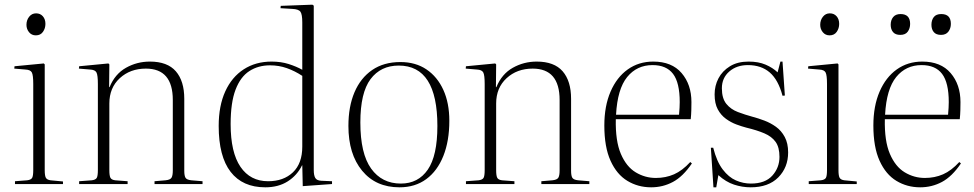

<svg xmlns="http://www.w3.org/2000/svg" viewBox="-20 -786 4161 820"><path d="M133 -635Q115 -635 104 -648.5Q93 -662 93 -680Q93 -700 104.5 -714.5Q116 -729 134 -729Q152 -729 163 -716.5Q174 -704 174 -684Q174 -665 163.5 -650Q153 -635 133 -635ZM44 0V-12L96 -16Q112 -18 117 -26Q122 -34 122 -60V-427Q122 -465 116 -476.5Q110 -488 89 -489L41 -493L42 -503L167 -515L171 -511V-59Q171 -35 176 -26.5Q181 -18 196 -16L249 -11V0Z M318 0V-12L372 -16Q388 -18 393 -26Q398 -34 398 -60V-427Q398 -465 392 -476.5Q386 -488 365 -489L317 -493L318 -503L443 -515L447 -511L446 -414H448Q471 -470 518 -496.5Q565 -523 620 -523Q695 -523 731 -481.5Q767 -440 767 -364V-57Q767 -35 772.5 -26.5Q778 -18 797 -16L845 -12V0H640V-12L687 -16Q707 -18 712.5 -27Q718 -36 718 -58V-359Q718 -493 603 -493Q536 -493 491.5 -452Q447 -411 447 -344V-59Q447 -36 451.5 -27Q456 -18 472 -16L525 -12V0Z M1113 14Q1016 14 965 -52Q914 -118 914 -248Q914 -334 942 -395.5Q970 -457 1021 -490Q1072 -523 1140 -523Q1180 -523 1213 -512.5Q1246 -502 1271 -488V-690Q1271 -725 1263 -736Q1255 -747 1228 -748L1178 -751L1179 -761L1314 -766L1320 -762V-60Q1320 -37 1326.5 -26Q1333 -15 1352 -14L1398 -12V0L1273 9L1271 -80H1270Q1249 -37 1209 -11.5Q1169 14 1113 14ZM1125 -12Q1191 -12 1231 -50Q1271 -88 1271 -160V-462Q1239 -483 1205 -495Q1171 -507 1133 -507Q1083 -507 1045 -482.5Q1007 -458 986 -403Q965 -348 965 -256Q965 -135 1007 -73.5Q1049 -12 1125 -12Z M1686 14Q1585 14 1526.5 -57Q1468 -128 1468 -248Q1468 -331 1494 -392Q1520 -453 1569.5 -487Q1619 -521 1690 -521Q1755 -521 1801.5 -489.5Q1848 -458 1873.5 -402Q1899 -346 1899 -270Q1899 -184 1873.5 -120Q1848 -56 1800.5 -21Q1753 14 1686 14ZM1692 -2Q1766 -2 1807 -61.5Q1848 -121 1848 -248Q1848 -506 1683 -506Q1606 -506 1562.5 -448Q1519 -390 1519 -263Q1519 -130 1565 -66Q1611 -2 1692 -2Z M1970 0V-12L2024 -16Q2040 -18 2045 -26Q2050 -34 2050 -60V-427Q2050 -465 2044 -476.5Q2038 -488 2017 -489L1969 -493L1970 -503L2095 -515L2099 -511L2098 -414H2100Q2123 -470 2170 -496.5Q2217 -523 2272 -523Q2347 -523 2383 -481.5Q2419 -440 2419 -364V-57Q2419 -35 2424.5 -26.5Q2430 -18 2449 -16L2497 -12V0H2292V-12L2339 -16Q2359 -18 2364.5 -27Q2370 -36 2370 -58V-359Q2370 -493 2255 -493Q2188 -493 2143.5 -452Q2099 -411 2099 -344V-59Q2099 -36 2103.5 -27Q2108 -18 2124 -16L2177 -12V0Z M2761 14Q2705 14 2659.5 -13.5Q2614 -41 2587.5 -99.5Q2561 -158 2561 -250Q2561 -333 2587.5 -394.5Q2614 -456 2661 -489.5Q2708 -523 2770 -523Q2849 -523 2891 -474Q2933 -425 2933 -350Q2933 -335 2932.5 -315.5Q2932 -296 2930 -277H2610Q2608 -184 2631.5 -129Q2655 -74 2695 -50Q2735 -26 2781 -26Q2823 -26 2858.5 -41.5Q2894 -57 2928 -94L2935 -88Q2897 -32 2854 -9Q2811 14 2761 14ZM2611 -296H2880Q2883 -328 2883 -350Q2883 -433 2854.5 -470.5Q2826 -508 2767 -508Q2700 -508 2658.5 -457Q2617 -406 2611 -296Z M3027 14 3016 -155H3026Q3041 -96 3066.5 -62.5Q3092 -29 3123 -15.5Q3154 -2 3187 -2Q3248 -2 3278.5 -36Q3309 -70 3309 -116Q3309 -157 3292.5 -180Q3276 -203 3244.5 -216.5Q3213 -230 3167 -241Q3148 -246 3125 -254.5Q3102 -263 3080.5 -278.5Q3059 -294 3045.5 -319Q3032 -344 3032 -383Q3032 -420 3048.5 -451.5Q3065 -483 3097.5 -503Q3130 -523 3177 -523Q3219 -523 3249.5 -510Q3280 -497 3301 -477L3313 -523H3322L3332 -378L3322 -377Q3304 -445 3267.5 -476.5Q3231 -508 3174 -508Q3126 -508 3094.5 -480.5Q3063 -453 3063 -409Q3063 -366 3082 -342.5Q3101 -319 3131.5 -307.5Q3162 -296 3195 -287Q3218 -281 3244.5 -271Q3271 -261 3294 -244.5Q3317 -228 3331.5 -201Q3346 -174 3346 -135Q3346 -71 3304 -28.5Q3262 14 3186 14Q3150 14 3115 2.5Q3080 -9 3048 -38L3039 14Z M3523 -635Q3505 -635 3494 -648.5Q3483 -662 3483 -680Q3483 -700 3494.5 -714.5Q3506 -729 3524 -729Q3542 -729 3553 -716.5Q3564 -704 3564 -684Q3564 -665 3553.5 -650Q3543 -635 3523 -635ZM3434 0V-12L3486 -16Q3502 -18 3507 -26Q3512 -34 3512 -60V-427Q3512 -465 3506 -476.5Q3500 -488 3479 -489L3431 -493L3432 -503L3557 -515L3561 -511V-59Q3561 -35 3566 -26.5Q3571 -18 3586 -16L3639 -11V0Z M3910 14Q3854 14 3808.5 -13.5Q3763 -41 3736.5 -99.5Q3710 -158 3710 -250Q3710 -333 3736.5 -394.5Q3763 -456 3810 -489.5Q3857 -523 3919 -523Q3998 -523 4040 -474Q4082 -425 4082 -350Q4082 -335 4081.5 -315.5Q4081 -296 4079 -277H3759Q3757 -184 3780.5 -129Q3804 -74 3844 -50Q3884 -26 3930 -26Q3972 -26 4007.5 -41.5Q4043 -57 4077 -94L4084 -88Q4046 -32 4003 -9Q3960 14 3910 14ZM3760 -296H4029Q4032 -328 4032 -350Q4032 -433 4003.5 -470.5Q3975 -508 3916 -508Q3849 -508 3807.5 -457Q3766 -406 3760 -296ZM3999 -637Q3978 -637 3968 -649Q3958 -661 3958 -680Q3958 -700 3968 -713Q3978 -726 4000 -726Q4041 -726 4041 -684Q4041 -665 4030.5 -651Q4020 -637 3999 -637ZM3825 -637Q3804 -637 3794 -649Q3784 -661 3784 -680Q3784 -700 3794.5 -713Q3805 -726 3826 -726Q3867 -726 3867 -684Q3867 -665 3857 -651Q3847 -637 3825 -637Z"/></svg>

Font: Literata 72pt ExtraLight
Style: Regular
Weight: 200
Designer: Latin by Veronika Burian and Jose Scaglione. Greek by Irene Vlachou. Cyrillic by Vera Evstafieva.
Foundry: TypeTogether
Version: Version 3.002